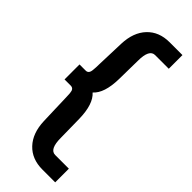

<svg xmlns="http://www.w3.org/2000/svg" viewBox="-287 -783 943 943"><g transform="rotate(45 184.5 -312.0)"><path d="M248 35H343V130H254Q181 130 137.5 84Q94 38 91 -43Q90 -66 88.5 -118.5Q87 -171 86.5 -185Q86 -199 85.5 -212Q85 -225 84.5 -231Q84 -237 82 -245Q77 -260 61 -260H18V-364H61Q82 -364 84 -393Q86 -411 86 -432Q89 -533 91 -581Q94 -662 137.5 -708Q181 -754 254 -754H343V-659H248Q208 -659 208 -579L206 -450Q204 -350 161 -312Q204 -274 206 -174L208 -45Q208 35 248 35Z"/></g></svg>

Font: Rambla
Style: Bold
Weight: 700
Designer: Martin Sommaruga
Foundry: Martin Sommaruga
Version: Version 1.001